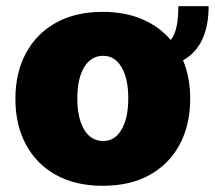

<svg xmlns="http://www.w3.org/2000/svg" viewBox="-20 -591 695 621"><path d="M556.8 -571H654.8Q654.8 -508.2 634.4 -463.8Q614 -419.4 572.1 -396Q595.2 -340.2 595.2 -271.3Q595.2 -187.5 561.4 -124.1Q527.7 -60.7 464.5 -25.4Q401.3 9.9 312.5 9.9Q223.7 9.9 160.5 -25.4Q97.3 -60.7 63.6 -124.1Q29.8 -187.5 29.8 -271.3Q29.8 -355.1 63.6 -418.5Q97.3 -481.9 160.5 -517.2Q223.7 -552.6 312.5 -552.6Q384.9 -552.6 440.5 -528.6Q496.1 -504.6 532.3 -461.6Q546.2 -479.4 551.5 -507.1Q556.8 -534.8 556.8 -571ZM313.9 -134.9Q351.2 -134.9 373 -171.7Q394.9 -208.5 394.9 -272.7Q394.9 -337 373 -373.8Q351.2 -410.5 313.9 -410.5Q274.5 -410.5 252.3 -373.8Q230.1 -337 230.1 -272.7Q230.1 -208.5 252.3 -171.7Q274.5 -134.9 313.9 -134.9Z"/></svg>

Font: Inter UI Black
Style: Regular
Weight: 900
Designer: Rasmus Andersson
Foundry: rsms
Version: 3.2;8d6f07862